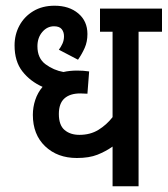

<svg xmlns="http://www.w3.org/2000/svg" viewBox="-20 -652 587 672"><path d="M547 -541H465V0H374V-139Q350 -122 321 -110.5Q292 -99 249 -99Q181 -99 138 -140Q95 -181 95 -250Q95 -277 103.5 -302.5Q112 -328 129 -348Q86 -367 58.5 -402Q31 -437 31 -493Q31 -531 48 -562.5Q65 -594 96.5 -613Q128 -632 171 -632Q222 -632 254 -605Q286 -578 286 -533Q286 -506 276.5 -484.5Q267 -463 253 -443L186 -478Q193 -487 198.5 -499Q204 -511 204 -525Q204 -540 196 -550Q188 -560 169 -560Q145 -560 128 -540Q111 -520 111 -490Q111 -448 139.5 -427Q168 -406 202 -400Q224 -405 250 -405Q272 -405 292 -402L286 -324Q280 -324 273.5 -324.5Q267 -325 261 -325Q225 -325 205.5 -307.5Q186 -290 186 -253Q186 -214 206 -197Q226 -180 258 -180Q296 -180 324.5 -197.5Q353 -215 374 -242V-541H330V-622H547Z"/></svg>

Font: Noto Sans Condensed Medium
Style: Regular
Weight: 500
Width: 3
Designer: Monotype Design Team
Foundry: Monotype Imaging Inc.
Version: Version 2.013; ttfautohint (v1.8.4.7-5d5b)